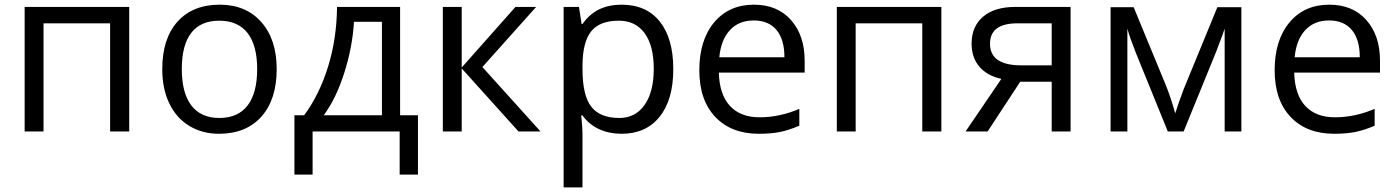

<svg xmlns="http://www.w3.org/2000/svg" viewBox="-20 -565 6002 825"><path d="M167 0H85.9V-535.2H535.2V0H453.1V-464.8H167Z M1168.9 -268.1Q1168.9 -137.2 1103 -63.7Q1037.1 9.8 920.9 9.8Q849.1 9.8 793.5 -23.9Q737.8 -57.6 707.5 -120.6Q677.2 -183.6 677.2 -268.1Q677.2 -398.9 742.7 -471.9Q808.1 -544.9 924.3 -544.9Q1036.6 -544.9 1102.8 -470.2Q1168.9 -395.5 1168.9 -268.1ZM761.2 -268.1Q761.2 -165.5 802.2 -111.8Q843.3 -58.1 922.9 -58.1Q1002.4 -58.1 1043.7 -111.6Q1085 -165 1085 -268.1Q1085 -370.1 1043.7 -423.1Q1002.4 -476.1 921.9 -476.1Q842.3 -476.1 801.8 -423.8Q761.2 -371.6 761.2 -268.1Z M1775.9 185.1H1697.3V0H1323.2V185.1H1245.1V-69.8H1287.1Q1352.5 -158.7 1389.6 -278.3Q1426.8 -397.9 1428.2 -535.2H1699.2V-69.8H1775.9ZM1621.1 -69.8V-471.2H1501Q1494.6 -362.8 1459.2 -251.7Q1423.8 -140.6 1371.1 -69.8Z M2194.8 -535.2H2283.7L2052.7 -276.9L2302.7 0H2208L1963.9 -271V0H1882.8V-535.2H1963.9V-274.9Z M2650.9 9.8Q2598.6 9.8 2555.4 -9.5Q2512.2 -28.8 2482.9 -68.8H2477.1Q2482.9 -22 2482.9 20V240.2H2401.9V-535.2H2467.8L2479 -461.9H2482.9Q2514.2 -505.9 2555.7 -525.4Q2597.2 -544.9 2650.9 -544.9Q2757.3 -544.9 2815.2 -472.2Q2873 -399.4 2873 -268.1Q2873 -136.2 2814.2 -63.2Q2755.4 9.8 2650.9 9.8ZM2639.2 -476.1Q2557.1 -476.1 2520.5 -430.7Q2483.9 -385.3 2482.9 -286.1V-268.1Q2482.9 -155.3 2520.5 -106.7Q2558.1 -58.1 2641.1 -58.1Q2710.4 -58.1 2749.8 -114.3Q2789.1 -170.4 2789.1 -269Q2789.1 -369.1 2749.8 -422.6Q2710.4 -476.1 2639.2 -476.1Z M3240.7 9.8Q3122.1 9.8 3053.5 -62.5Q2984.9 -134.8 2984.9 -263.2Q2984.9 -392.6 3048.6 -468.8Q3112.3 -544.9 3219.7 -544.9Q3320.3 -544.9 3378.9 -478.8Q3437.5 -412.6 3437.5 -304.2V-252.9H3068.8Q3071.3 -158.7 3116.5 -109.9Q3161.6 -61 3243.7 -61Q3330.1 -61 3414.6 -97.2V-24.9Q3371.6 -6.3 3333.3 1.7Q3294.9 9.8 3240.7 9.8ZM3218.8 -477.1Q3154.3 -477.1 3116 -435.1Q3077.6 -393.1 3070.8 -318.8H3350.6Q3350.6 -395.5 3316.4 -436.3Q3282.2 -477.1 3218.8 -477.1Z M3656.7 0H3575.7V-535.2H4024.9V0H3942.9V-464.8H3656.7Z M4223.6 0H4128.9L4282.7 -226.1Q4220.7 -239.7 4187.7 -279.1Q4154.8 -318.4 4154.8 -377.9Q4154.8 -451.2 4204.1 -493.2Q4253.4 -535.2 4341.8 -535.2H4580.1V0H4499V-213.9H4363.8ZM4233.9 -377Q4233.9 -284.2 4368.7 -284.2H4499V-464.8H4352.1Q4233.9 -464.8 4233.9 -377Z M5029.8 -78.1 5044.9 -123.5 5065.9 -181.2 5210.9 -534.2H5314V0H5242.2V-441.9L5232.4 -413.6L5204.1 -338.9L5065.9 0H4998L4859.9 -339.8Q4834 -405.3 4824.2 -441.9V0H4752V-534.2H4851.1L4991.2 -194.8Q5012.2 -141.1 5029.8 -78.1Z M5712.9 9.8Q5594.2 9.8 5525.6 -62.5Q5457 -134.8 5457 -263.2Q5457 -392.6 5520.8 -468.8Q5584.5 -544.9 5691.9 -544.9Q5792.5 -544.9 5851.1 -478.8Q5909.7 -412.6 5909.7 -304.2V-252.9H5541Q5543.5 -158.7 5588.6 -109.9Q5633.8 -61 5715.8 -61Q5802.2 -61 5886.7 -97.2V-24.9Q5843.8 -6.3 5805.4 1.7Q5767.1 9.8 5712.9 9.8ZM5690.9 -477.1Q5626.5 -477.1 5588.1 -435.1Q5549.8 -393.1 5543 -318.8H5822.8Q5822.8 -395.5 5788.6 -436.3Q5754.4 -477.1 5690.9 -477.1Z"/></svg>

Font: Zoram GWebM
Style: Regular
Weight: 400
Foundry: Ascender Corporation
Version: Version 1.000